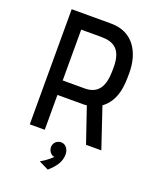

<svg xmlns="http://www.w3.org/2000/svg" viewBox="-164 -795 892 1097"><g transform="rotate(20 282.0 -246.0)"><path d="M513 0 431 -244C511 -303 512 -401 512 -470C512 -594 453 -700 318 -700H78V0H169V-212H324C338 -212 343 -213 347 -214L420 0ZM169 -300V-609H290C366 -609 417 -581 417 -470C417 -409 417 -300 304 -300ZM263 208C306 170 330 135 329 89C329 69 316 37 285 35C257 34 237 54 236 80C236 88 239 111 262 124L273 127C273 127 252 152 204 179Z"/></g></svg>

Font: Advent Pro
Style: SemiBold
Weight: 600
Designer: Andreas Kalpakidis
Foundry: Andreas Kalpakidis
Version: Version 2.002 2008